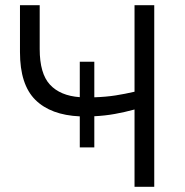

<svg xmlns="http://www.w3.org/2000/svg" viewBox="-20 -720 712 740"><path d="M287.5 -152V-271.5Q175.5 -276.5 116.2 -335.2Q57 -394 57 -519V-700H133V-531Q133 -436.5 172.5 -393.8Q212 -351 287.5 -345.5V-482H343.5V-345Q388.5 -346.5 425.2 -352.2Q462 -358 498.5 -366.5V-700H574.5V0H498.5V-298Q460 -287.5 422.5 -280.8Q385 -274 343.5 -272V-152Z"/></svg>

Font: Geologica ExtraLight
Style: Regular
Weight: 200
Designer: Sindre Bremnes, Frode Helland
Foundry: Monokrom Skriftforlag AS
Version: Version 1.010; ttfautohint (v1.8.4.7-5d5b);gftools[0.9.28]